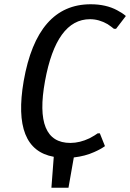

<svg xmlns="http://www.w3.org/2000/svg" viewBox="-20 -730 610 900"><path d="M529 -682Q554 -669 570 -655L524 -595H514Q502 -605 484 -617Q444 -640 402 -640Q244 -640 191 -350Q138 -60 310 -60Q354 -60 400 -82Q426 -96 438 -105H448L472 -45Q451 -30 421 -17Q379 2 326 8L301 150H221L232 5Q36 -30 91 -350Q154 -710 405 -710Q477 -710 529 -682Z"/></svg>

Font: Scada
Style: Italic
Weight: 400
Italic angle: -10°
Designer: Jovanny Lemonad
Foundry: Jovanny Lemonad
Version: Version 4.100;PS 004.100;hotconv 1.0.88;makeotf.lib2.5.64775